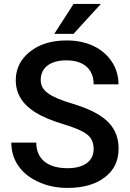

<svg xmlns="http://www.w3.org/2000/svg" viewBox="-20 -921 644 951"><path d="M249 -753.4H344.2L479.5 -901.4H344.2ZM443.8 -183.1C443.8 -126 400.4 -87.9 314.5 -87.9C214.8 -87.9 159.7 -134.3 159.7 -214.8H36.1C36.1 -170.4 48.3 -131.3 72.3 -97.7C96.2 -64 129.4 -38.1 172.9 -19C215.8 0.5 263.2 9.8 314.5 9.8C392.1 9.8 454.1 -7.8 499.5 -43C544.9 -77.6 567.4 -125 567.4 -184.1C567.4 -256.8 537.1 -310.1 470.2 -352.1C436.5 -373 392.1 -391.6 336.9 -408.2C281.7 -424.3 241.7 -441.4 217.8 -459C193.8 -476.1 181.6 -498 181.6 -523.9C181.6 -585.9 228.5 -622.1 309.1 -622.1C395.5 -622.1 443.8 -577.6 443.8 -503.4H566.9C566.9 -544.4 555.7 -582 533.7 -615.7C489.3 -683.1 409.2 -720.7 310.1 -720.7C235.4 -720.7 174.8 -702.1 128.4 -665C81.5 -627.9 58.1 -580.6 58.1 -523.4C58.1 -458 90.3 -404.8 155.3 -364.3C189 -343.3 234.9 -323.7 292 -306.6C349.1 -289.6 389.2 -272.5 411.1 -255.4C433.1 -238.3 443.8 -214.4 443.8 -183.1Z"/></svg>

Font: Roboto Medium
Style: Regular
Weight: 500
Designer: Google
Version: Version 2.137; 2017